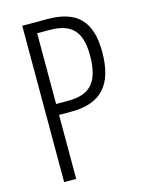

<svg xmlns="http://www.w3.org/2000/svg" viewBox="-110 -781 639 847"><g transform="rotate(-15 209.5 -357.0)"><path d="M189 -714H76V0H131V-292H188C323 -292 387 -362 387 -511C387 -655 323 -714 189 -714ZM187 -665C285 -665 331 -623 331 -511C331 -390 287 -342 187 -342H131V-665Z"/></g></svg>

Font: Noto Sans UI Condensed Light
Style: Regular
Weight: 300
Width: 3
Designer: Monotype Design Team
Foundry: Monotype Imaging Inc.
Version: Version 1.901